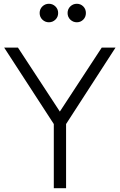

<svg xmlns="http://www.w3.org/2000/svg" viewBox="-20 -997 634 1017"><path d="M265 -340 2 -745H75L297 -406L519 -745H592L330 -340V0H265ZM190 -928Q190 -949 204.5 -963Q219 -977 239 -977Q259 -977 273.5 -963Q288 -949 288 -928Q288 -907 273.5 -893Q259 -879 239 -879Q219 -879 204.5 -893Q190 -907 190 -928ZM387 -977Q407 -977 421 -963Q435 -949 435 -928Q435 -907 421 -893Q407 -879 387 -879Q367 -879 352.5 -893Q338 -907 338 -928Q338 -949 352.5 -963Q367 -977 387 -977Z"/></svg>

Font: BLUETTI 2.0 Extralight
Style: Roman
Weight: 200
Designer: Stijn de Vries
Foundry: tokotype
Version: Version 2.005;October 31, 2023;FontCreator 14.0.0.2814 64-bi